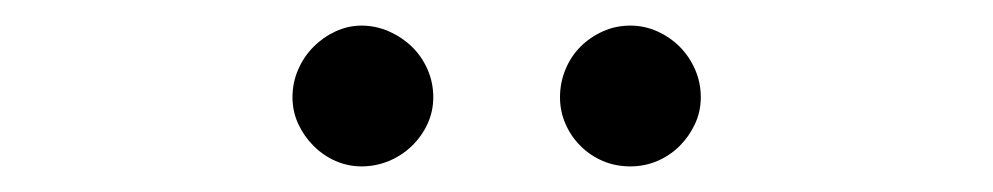

<svg xmlns="http://www.w3.org/2000/svg" viewBox="-20 -909 776 150"><path d="M318.5 -833Q318.5 -822 314 -812.2Q309.5 -802.5 301.8 -795Q294 -787.5 283.8 -783.2Q273.5 -779 262.5 -779Q252 -779 242.2 -783.2Q232.5 -787.5 225 -795Q217.5 -802.5 213 -812.2Q208.5 -822 208.5 -833Q208.5 -844.5 213 -854.8Q217.5 -865 225 -872.5Q232.5 -880 242.2 -884.5Q252 -889 262.5 -889Q273.5 -889 283.8 -884.5Q294 -880 301.8 -872.5Q309.5 -865 314 -854.8Q318.5 -844.5 318.5 -833ZM527.5 -833Q527.5 -822 523 -812.2Q518.5 -802.5 511 -795Q503.5 -787.5 493.5 -783.2Q483.5 -779 472.5 -779Q461 -779 451 -783.2Q441 -787.5 433.5 -795Q426 -802.5 421.8 -812.2Q417.5 -822 417.5 -833Q417.5 -844.5 421.8 -854.8Q426 -865 433.5 -872.5Q441 -880 451 -884.5Q461 -889 472.5 -889Q483.5 -889 493.5 -884.5Q503.5 -880 511 -872.5Q518.5 -865 523 -854.8Q527.5 -844.5 527.5 -833Z"/></svg>

Font: Lato
Style: Regular
Weight: 400
Designer: Lukasz Dziedzic with Adam Twardoch and Botio Nikoltchev
Foundry: tyPoland Lukasz Dziedzic
Version: Version 2.015; 2015-08-06; http://www.latofonts.com/